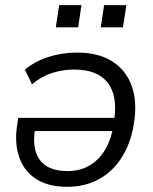

<svg xmlns="http://www.w3.org/2000/svg" viewBox="-20 -715 594 744"><path d="M240 8.9Q167.3 8.9 120.4 -21.2Q73.6 -51.3 54.7 -105.2Q35.7 -159.1 46.2 -229L50.7 -258.3H440.4L432.5 -207.2H96.3L116.8 -221.6Q102.2 -140.5 133.5 -96.3Q164.8 -52.1 241.7 -52.1Q292.2 -52.1 329.7 -75.3Q367.1 -98.6 389.8 -139.2Q412.6 -179.9 419.6 -230.4L423 -253.9Q435.6 -346.7 396.1 -396.1Q356.6 -445.5 267.3 -445.5Q225 -445.5 183 -432.6Q141 -419.7 103.9 -388.4L76.3 -445.4Q117.2 -478.6 169.7 -494.9Q222.2 -511.3 278.6 -511.3Q360.3 -511.3 414.2 -477.6Q468 -443.9 490.4 -382Q512.7 -320.1 498.7 -235.1Q486.7 -159.5 451.5 -104.5Q416.3 -49.5 362.6 -20.3Q308.9 8.9 240 8.9ZM370.6 -609.2 383.3 -695H469.7L456.5 -609.2ZM196.4 -609.2 209.2 -695H295.6L282.8 -609.2Z"/></svg>

Font: Mulish ExtraLight
Style: Italic
Weight: 200
Italic angle: -9°
Designer: Vernon Adams
Foundry: Vernon Adams
Version: Version 3.603